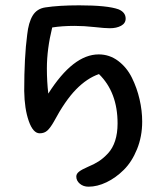

<svg xmlns="http://www.w3.org/2000/svg" viewBox="-20 -518 589 720"><path d="M312 182.1Q292.5 182.1 279.3 170.9Q266.1 159.7 266.1 144Q266.1 133.8 276.4 125.7Q286.6 117.7 309.1 107.9Q333 98.1 350.3 86.9Q367.7 75.7 385 57.1Q402.3 38.6 411.6 10.3Q420.9 -18.1 420.9 -55.2Q420.9 -171.9 351.1 -240.2Q306.2 -224.6 265.1 -182.6Q224.1 -140.6 182.1 -62Q169.4 -39.6 158 -28.8Q146.5 -18.1 128.9 -18.1Q104 -18.1 87.9 -64Q71.8 -109.9 70.8 -176.8Q70.8 -303.7 82 -388.2Q86.9 -433.6 102.5 -459.5Q118.2 -485.4 149.9 -490.2Q200.7 -498 276.9 -498Q383.3 -498 424.8 -482.9Q451.2 -471.7 451.2 -448.2Q451.2 -430.7 434.1 -421.4Q417 -412.1 392.1 -412.1Q373.5 -412.1 334.5 -416.5Q295.4 -420.9 259.8 -420.9Q212.9 -420.9 175.8 -415Q155.8 -334 155.8 -261.2Q155.8 -212.9 161.1 -167Q254.4 -314 350.1 -314Q390.6 -314 423.1 -289.6Q455.6 -265.1 474.6 -226.6Q493.7 -188 503.4 -145.5Q513.2 -103 513.2 -62Q513.2 -6.3 493.9 41.3Q474.6 88.9 444.3 118.9Q414.1 148.9 379.4 165.5Q344.7 182.1 312 182.1Z"/></svg>

Font: Shantell Sans Irregular
Style: Regular
Weight: 400
Designer: Stephen Nixon, Anya Danilova, Shantell Martin
Foundry: Arrow Type
Version: Version 1.006;[9816181b4]